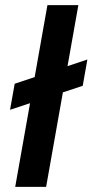

<svg xmlns="http://www.w3.org/2000/svg" viewBox="-20 -725 359 745"><path d="M19 -299 37 -400 319 -494 301 -392ZM39 0 164 -705H284L159 0Z"/></svg>

Font: DM Sans 36pt SemiBold
Style: Italic
Weight: 600
Italic angle: -10°
Designer: Colophon Foundry, Jonny Pinhorn
Foundry: Colophon Foundry
Version: Version 4.004;gftools[0.9.30]